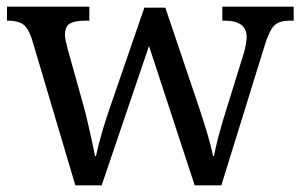

<svg xmlns="http://www.w3.org/2000/svg" viewBox="-20 -556 902 576"><path d="M75 -441Q64 -473 48.5 -483.5Q33 -494 4 -494H1V-536H248V-494H235Q205 -494 190 -485.5Q175 -477 175 -452Q175 -444 177.5 -432Q180 -420 183 -409L230 -241Q237 -217 243.5 -187.5Q250 -158 256 -131.5Q262 -105 265 -88H268Q273 -113 284.5 -153.5Q296 -194 309 -231L413 -533H476L576 -237Q584 -213 593 -184.5Q602 -156 609 -130.5Q616 -105 619 -88H622Q631 -139 661 -234L711 -395Q715 -408 717.5 -422.5Q720 -437 720 -445Q720 -494 654 -494H647V-536H861V-494H848Q819 -494 803.5 -480Q788 -466 773 -416L644 0H564L427 -418L285 0H206Z"/></svg>

Font: Noto Serif Dogra
Style: Regular
Weight: 400
Designer: Ek Type
Foundry: Ek Type
Version: Version 1.005